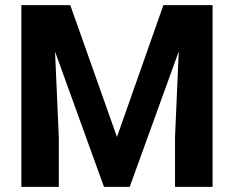

<svg xmlns="http://www.w3.org/2000/svg" viewBox="-20 -731 916 751"><path d="M254.9 -710.9 437.5 -195.3 619.1 -710.9H811.5V0H664.6V-194.3L679.2 -529.8L487.3 0H386.7L195.3 -529.3L210 -194.3V0H63.5V-710.9Z"/></svg>

Font: Shabnam FD
Style: Bold-FD
Weight: 700
Foundry: DejaVu fonts team - Redesigned by Saber Rastikerdar - Based on Vazir font
Version: Version 5.0.1